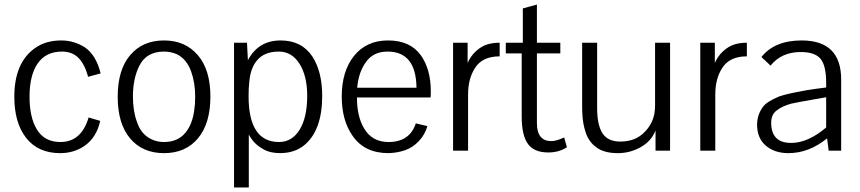

<svg xmlns="http://www.w3.org/2000/svg" viewBox="-20 -663 3783 845"><path d="M135 -452Q182 -485 250 -485Q305 -485 353 -455Q403 -421 423 -340L368 -325Q352 -382 324.5 -409Q297 -436 253 -436Q182 -436 146 -384Q110 -332 110 -238Q110 -146 142 -94Q175 -38 246 -38Q338 -38 370 -146L421 -131Q405 -58 352 -21Q305 11 245 11Q148 11 95.5 -55.5Q43 -122 43 -237Q43 -388 135 -452Z M593 -373Q565 -317 565 -238Q565 -174 583 -126Q601 -71 647 -50Q671 -38 702 -38Q763 -38 797 -80Q827 -117 835 -179Q839 -203 839 -238Q839 -299 821 -349Q801 -404 757 -425Q730 -436 702 -436Q624 -436 593 -373ZM498 -237Q498 -356 553 -420.5Q608 -485 702 -485Q795 -485 850.5 -420.5Q906 -356 906 -238Q906 -120 851.5 -54.5Q797 11 702 11Q607 11 552.5 -54Q498 -119 498 -237Z M1071 -398Q1117 -485 1215 -485Q1308 -485 1355 -414Q1398 -347 1398 -241Q1398 -89 1319 -24Q1280 8 1223.5 10.5Q1167 13 1133 -10Q1096 -31 1075 -71V-9V162H1010V-475H1067ZM1207 -436Q1143 -436 1111 -397Q1082 -363 1077 -301Q1074 -276 1074 -240Q1074 -38 1208 -38Q1265 -38 1298.5 -92Q1332 -146 1332 -241Q1332 -329 1298 -382.5Q1264 -436 1207 -436Z M1813 -277Q1811 -436 1686 -436Q1622 -436 1590 -389Q1558 -345 1552 -277ZM1832 -420Q1876 -358 1876 -261Q1876 -242 1875 -234H1551Q1551 -149 1583 -97Q1618 -38 1690 -38Q1783 -38 1810 -120L1861 -108Q1850 -70 1823.5 -42Q1797 -14 1763 -2Q1732 9 1692 11H1690Q1584 11 1532 -65Q1484 -133 1484 -238Q1484 -350 1538.5 -417.5Q1593 -485 1688 -485Q1785 -485 1832 -420Z M2038 -475V-386Q2051 -416 2075 -438Q2099 -460 2126 -468Q2150 -475 2179 -475V-415Q2102 -415 2070 -363Q2040 -316 2040 -247V0H1974V-475Z M2475 -15Q2440 8 2393 8Q2331 8 2303.5 -29.5Q2276 -67 2276 -151V-428H2206V-475H2281V-626L2343 -643V-475H2446V-428H2343V-121Q2343 -42 2407 -42Q2428 -42 2463 -58Z M2863 -475H2929V0H2865V-89Q2847 -42 2800 -15.5Q2753 11 2699 11Q2638 11 2604 -15Q2572 -38 2558 -79Q2545 -117 2543 -161Q2542 -173 2542 -202V-475H2608V-188Q2608 -113 2631.5 -76.5Q2655 -40 2710 -40Q2777 -40 2817 -82Q2851 -116 2860 -163Q2863 -182 2863 -202Z M3126 -475V-386Q3139 -416 3163 -438Q3187 -460 3214 -468Q3238 -475 3267 -475V-415Q3190 -415 3158 -363Q3128 -316 3128 -247V0H3062V-475Z M3620 -54Q3540 11 3450 11Q3389 11 3350.5 -22Q3312 -55 3312 -114Q3312 -158 3338 -193Q3355 -216 3408 -238Q3438 -249 3509 -262Q3521 -265 3570 -272L3616 -278V-298Q3616 -375 3591 -404.5Q3566 -434 3504 -434Q3419 -434 3371 -374Q3371 -375 3331 -412Q3389 -485 3508 -485Q3682 -485 3682 -313V0H3627ZM3616 -235 3570 -227Q3495 -214 3463 -207Q3422 -196 3397 -176Q3374 -158 3374 -123Q3374 -34 3462 -34Q3536 -34 3616 -102Z"/></svg>

Font: Pavanam
Style: Regular
Weight: 400
Designer: Tharique Azeez
Foundry: Tharique Azeez
Version: Version 1.86; ttfautohint (v1.3) -l 8 -r 50 -G 200 -x 14 -D 